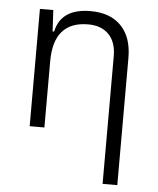

<svg xmlns="http://www.w3.org/2000/svg" viewBox="-53 -573 693 844"><g transform="rotate(5 293.0 -151.0)"><path d="M431.2 224.6V-338.4Q431.2 -400.9 398.4 -434.6Q365.7 -468.3 307.6 -468.3Q154.8 -468.3 154.8 -292.5V0H89.8V-517.6H148.9L153.8 -423.8H160.6Q182.6 -527.3 313 -527.3Q400.4 -527.3 448.2 -477.5Q496.1 -427.7 496.1 -336.9V224.6Z"/></g></svg>

Font: Cascadia Mono PL Light
Style: Regular
Weight: 300
Monospace: yes
Designer: Aaron Bell
Foundry: Saja Typeworks
Version: Version 2404.023; ttfautohint (v1.8.4)